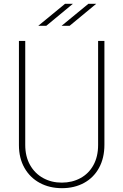

<svg xmlns="http://www.w3.org/2000/svg" viewBox="-20 -964 645 1004"><path d="M79 -205V-750H112V-206Q112 -146 137 -101.5Q162 -57 205.5 -33Q249 -9 303 -9Q357 -9 400.5 -32.5Q444 -56 468.5 -100.5Q493 -145 493 -206V-750H526V-207Q526 -138 498 -86.5Q470 -35 419.5 -7.5Q369 20 304 20Q239 20 188 -7.5Q137 -35 108 -86Q79 -137 79 -205ZM320 -944H361L222 -829H180ZM442 -944H483L344 -829H302Z"/></svg>

Font: Poiret One
Style: Regular
Weight: 400
Designer: Denis Masharov (denis.masharov@gmail.com), Cyreal (Charset Expansion)
Foundry: Denis Masharov
Version: Version 1.101